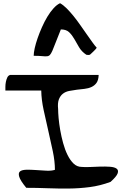

<svg xmlns="http://www.w3.org/2000/svg" viewBox="-20 -1167 793 1166"><path d="M313.5 -135.7Q313.5 -187.5 300.8 -248Q288.1 -308.6 273.4 -372.1Q258.8 -435.5 245.1 -498.5Q231.4 -561.5 230.5 -617.2H12.7Q12.7 -625 12.7 -639.6Q12.7 -654.3 15.6 -669.4Q18.6 -684.6 24.4 -696.8Q30.3 -709 42 -711.9H579.1Q578.1 -680.7 566.4 -664.1Q554.7 -647.5 535.6 -638.7Q516.6 -629.9 493.2 -627.4Q469.7 -625 446.3 -622.1Q422.9 -619.1 400.4 -614.7Q377.9 -610.4 361.8 -597.7Q345.7 -585 337.4 -563Q329.1 -541 333 -503.9Q333 -483.4 335.9 -449.7Q338.9 -416 345.7 -377Q352.5 -337.9 363.3 -298.3Q374 -258.8 390.1 -226.1Q406.2 -193.4 427.2 -173.3Q448.2 -153.3 476.6 -153.3Q496.1 -151.4 526.9 -152.8Q557.6 -154.3 588.9 -155.3Q620.1 -156.2 647.9 -154.3Q675.8 -152.3 688.5 -142.6Q701.2 -132.8 694.3 -113.8Q687.5 -94.7 651.4 -62.5Q588.9 -39.1 524.9 -30.8Q460.9 -22.5 396.5 -22Q332 -21.5 267.6 -23.9Q203.1 -26.4 139.6 -26.4Q103.5 -70.3 96.7 -93.8Q89.8 -117.2 102.1 -126.5Q114.3 -135.7 141.1 -136.2Q168 -136.7 199.2 -134.3Q230.5 -131.8 261.7 -130.4Q293 -128.9 313.5 -135.7ZM344.7 -1147.5Q364.3 -1136.7 384.8 -1116.2Q405.3 -1095.7 426.3 -1069.8Q447.3 -1043.9 467.3 -1015.1Q487.3 -986.3 505.9 -960Q524.4 -933.6 540.5 -911.1Q556.6 -888.7 567.4 -877Q566.4 -875 561.5 -869.1Q556.6 -863.3 549.8 -856.9Q543 -850.6 536.1 -843.8Q529.3 -836.9 525.4 -834Q522.5 -834 521.5 -834Q518.6 -833 515.6 -833Q511.7 -833 508.8 -834Q505.9 -834 504.9 -834Q475.6 -853.5 460 -880.4Q444.3 -907.2 430.7 -931.2Q417 -955.1 399.4 -971.7Q381.8 -988.3 349.6 -988.3Q329.1 -938.5 317.4 -907.2Q305.7 -876 297.9 -858.4Q290 -840.8 283.2 -833.5Q276.4 -826.2 265.1 -825.2Q253.9 -824.2 234.9 -826.2Q215.8 -828.1 184.6 -828.1Q184.6 -846.7 190.9 -875Q197.3 -903.3 208.5 -935.5Q219.7 -967.8 234.9 -1002Q250 -1036.1 267.6 -1065.4Q285.2 -1094.7 305.2 -1116.7Q325.2 -1138.7 344.7 -1147.5Z"/></svg>

Font: Gloria Hallelujah
Style: Regular
Weight: 400
Designer: Kimberly Geswein
Foundry: Kimberly Geswein
Version: Version 1.004 2010